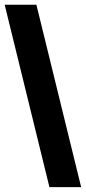

<svg xmlns="http://www.w3.org/2000/svg" viewBox="-32 -706 360 802"><path d="M307 75.7H174.5L-12.5 -686.3H120Z"/></svg>

Font: Bricolage Grotesque 96pt ExtraBold SemiCondensed
Style: Regular
Weight: 800
Width: 4
Version: Version 1.001;gftools[0.9.33.dev8+g029e19f]